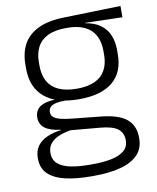

<svg xmlns="http://www.w3.org/2000/svg" viewBox="-79 -564 664 813"><g transform="rotate(-10 253.0 -157.5)"><path d="M253.5 -143.5Q157.5 -143.5 106.2 -186.2Q55 -229 55 -310V-327Q55 -377 74.8 -414Q94.5 -451 138 -472.5Q181.5 -494 252 -495.5L494.5 -502V-453.5L334.5 -457.5V-456Q375 -449.5 400 -431Q425 -412.5 436.5 -384.5Q448 -356.5 448 -320.5V-303.5Q448 -225 398.8 -184.2Q349.5 -143.5 253.5 -143.5ZM250.5 137.5H261Q309 137.5 344 130.2Q379 123 398.5 106.5Q418 90 418 62.5V61Q418 29.5 395.5 12.2Q373 -5 319 -9.5L184 -21.5L205 -22Q172.5 -17.5 147.8 -8Q123 1.5 108.8 18Q94.5 34.5 94.5 59.5V60.5Q94.5 89.5 114 106.5Q133.5 123.5 168.5 130.5Q203.5 137.5 250.5 137.5ZM247 187Q183.5 187 136.5 176Q89.5 165 63.8 140.2Q38 115.5 38 73.5V71.5Q38 40 53.8 19.2Q69.5 -1.5 96.5 -13Q123.5 -24.5 155.5 -28L155 -29.5Q108.5 -35.5 87 -52.2Q65.5 -69 65.5 -97V-97.5Q65.5 -116 74.2 -129.5Q83 -143 101.5 -150.5Q120 -158 149.5 -159.5V-168.5L230 -147L192 -148Q152.5 -147.5 137.2 -138.2Q122 -129 122 -111.5V-111Q122 -92 142.5 -82.2Q163 -72.5 213.5 -67.5L331 -55.5Q407 -48 441.2 -19.8Q475.5 8.5 475.5 61V63Q475.5 107 449 134.2Q422.5 161.5 374 174.2Q325.5 187 260 187ZM253 -189Q298.5 -189 329 -202.8Q359.5 -216.5 375 -244Q390.5 -271.5 390.5 -311V-328.5Q390.5 -367.5 375.2 -394.8Q360 -422 330.2 -436Q300.5 -450 255.5 -450H252Q202.5 -450 171.8 -434.8Q141 -419.5 127 -392Q113 -364.5 113 -328V-311.5Q113 -271.5 128.5 -244.2Q144 -217 175 -203Q206 -189 253 -189Z"/></g></svg>

Font: Anek Tamil Medium Light
Style: Regular
Weight: 300
Version: Version 1.003